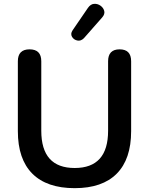

<svg xmlns="http://www.w3.org/2000/svg" viewBox="-20 -970 776 1000"><path d="M369 10Q224 10 148.5 -65.5Q73 -141 73 -287V-651Q73 -713 134 -713Q195 -713 195 -651V-289Q195 -95 369 -95Q543 -95 543 -289V-651Q543 -713 603 -713Q663 -713 663 -651V-287Q663 -141 588 -65.5Q513 10 369 10ZM417 -771Q401 -755 382.5 -759Q364 -763 355 -778.5Q346 -794 358 -812L438 -929Q452 -949 470.5 -950Q489 -951 504 -940Q519 -929 523 -912.5Q527 -896 512 -879Z"/></svg>

Font: Chiron GoRound TC M
Style: Regular
Weight: 500
Designer: Ryoko NISHIZUKA 西塚涼子 (kana, bopomofo & ideographs); Paul D. Hunt (Latin, Greek & Cyrillic); Sandoll Communications 산돌커뮤니
Foundry: Adobe
Version: Version 1.000;hotconv 1.1.1;makeotfexe 2.6.0